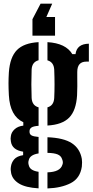

<svg xmlns="http://www.w3.org/2000/svg" viewBox="-20 -839 507 1050"><path d="M191 191Q120 187 84 164.8Q48 142.5 41 108Q37 90 39.5 73.5Q42.5 50 57.5 32.5Q72.5 15 106.5 9.5V-9.5Q45.5 -19 39.5 -66Q38 -76.5 38 -81Q38 -85.5 39.5 -95Q42 -115.5 59.8 -132Q77.5 -148.5 107.5 -152V-170.5Q34.5 -204.5 28.5 -318Q26.5 -355.5 26.5 -382.8Q26.5 -410 28.5 -443.5Q34.5 -526.5 72.5 -565.2Q110.5 -604 191 -608.5V-509.5Q155 -500 153 -458.5Q150 -374 153 -303Q155.5 -261.5 191 -252V-151Q163 -149 152.2 -141.8Q141.5 -134.5 141.5 -122V-118Q141.5 -105 152 -98.8Q162.5 -92.5 191 -90V0Q144 7.5 137.5 36Q132.5 50.5 137.5 65Q141 80.5 155 89Q169 97.5 191 100.5ZM239.5 -152.5V-252Q274 -261 276.5 -303Q280 -374 276.5 -458.5Q274 -499.5 239.5 -509V-608.5Q340 -602.5 375.5 -543H393Q400 -599 466 -600V-502H452Q402.5 -502 402.5 -445.5V-417.5Q402.5 -390.5 402.8 -368.2Q403 -346 401.5 -318Q396.5 -235 358.5 -196Q320.5 -157 239.5 -152.5ZM239.5 191.5V103.5Q309 101.5 321 62.5Q327 49 320 32.5Q314.5 13.5 295.2 5.5Q276 -2.5 239.5 -3V-88.5Q328.5 -85 373 -55.8Q417.5 -26.5 427.5 30Q428.5 37.5 428.8 48.8Q429 60 427.5 72.5Q418 136.5 366.2 162.8Q314.5 189 239.5 191.5ZM265.5 -819 233.5 -746H281V-644H157.5V-734L202 -819Z"/></svg>

Font: Big Shoulders Stencil Display ExtraBold
Style: Regular
Weight: 800
Designer: Patric King
Foundry: XO Type Co
Version: Version 1.000